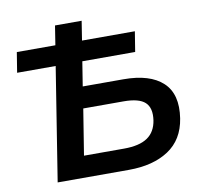

<svg xmlns="http://www.w3.org/2000/svg" viewBox="-79 -789 921 873"><g transform="rotate(-10 382.0 -352.5)"><path d="M118 0 201 -523H23L38 -616H216L230 -705H353L339 -616H583L568 -523H324L306 -410H494Q616 -410 675 -355Q734 -300 717 -190Q702 -94 630.5 -47Q559 0 447 0ZM257 -99H442Q513 -99 550.5 -124.5Q588 -150 596 -203Q604 -259 576 -285Q548 -311 477 -311H291Z"/></g></svg>

Font: Mulish ExtraLight
Style: Italic
Weight: 200
Italic angle: -9°
Designer: Vernon Adams
Foundry: Vernon Adams
Version: Version 3.603